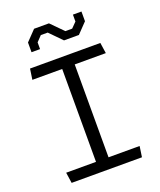

<svg xmlns="http://www.w3.org/2000/svg" viewBox="-169 -1049 957 1152"><g transform="rotate(-20 310.0 -473.0)"><path d="M85.5 0H534.5L544.5 -68.5H346V-661.5H544.5L534.5 -730H85.5L75.5 -661.5H266V-68.5H75.5ZM127.5 -819H182V-862L215 -896.5H259L335 -819H430L492.5 -884V-946H438V-902L405 -868.5H361.5L285 -946H190L127.5 -881Z"/></g></svg>

Font: Monaspace Krypton Light
Style: Regular
Weight: 300
Designer: Riley Cran & the Lettermatic Team
Foundry: Lettermatic
Version: Version 1.101 (Monaspace Krypton)